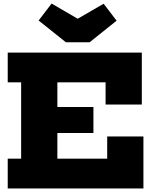

<svg xmlns="http://www.w3.org/2000/svg" viewBox="-20 -1061 868 1081"><path d="M484.5 -823H351L197.5 -945.5L270.5 -1041L417.5 -955.5L563.5 -1040L636.5 -944.5ZM506 -458.5V-312H202V-458.5ZM583.5 -292.5H787.5V0H23.5V-167.5H99V-597.5H23.5V-765H778.5V-472.5H574.5V-597.5H303V-167.5H583.5Z"/></svg>

Font: Hepta Slab ExtraBold
Style: Regular
Weight: 800
Designer: Michael LaGattuta
Foundry: Michael LaGattuta
Version: Version 1.102